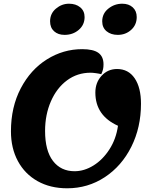

<svg xmlns="http://www.w3.org/2000/svg" viewBox="-20 -990 802 1035"><path d="M494 -491Q494 -545 527.5 -581.5Q561 -618 611 -618Q672 -618 706 -568Q740 -518 740 -431Q740 -303 688 -199Q636 -95 545 -35Q454 25 342 25Q251 25 182.5 -13.5Q114 -52 76.5 -121.5Q39 -191 39 -282Q39 -413 92 -514Q145 -615 233 -670Q321 -725 423 -725Q483 -725 510.5 -705Q538 -685 538 -643Q538 -628 535.5 -617Q533 -606 526 -590Q515 -593 497.5 -595.5Q480 -598 468 -598Q397 -598 341.5 -557Q286 -516 254.5 -444Q223 -372 223 -284Q223 -178 265.5 -122.5Q308 -67 382 -67Q434 -67 484 -98Q534 -129 570 -185Q606 -241 616 -312Q494 -367 494 -491ZM250 -875Q250 -917 281.5 -943.5Q313 -970 352 -970Q389 -970 412.5 -950.5Q436 -931 436 -898Q436 -856 404.5 -829Q373 -802 328 -802Q293 -802 271.5 -821.5Q250 -841 250 -875ZM531 -875Q531 -917 564 -943.5Q597 -970 639 -970Q674 -970 695.5 -950.5Q717 -931 717 -898Q717 -856 687 -829Q657 -802 615 -802Q578 -802 554.5 -821.5Q531 -841 531 -875Z"/></svg>

Font: Lemonada SemiBold
Style: Regular
Weight: 600
Designer: Mohamed Gaber (Arabic) Eduardo Tunni (Latin)
Foundry: Kief Type Foundry
Version: Version 3.006